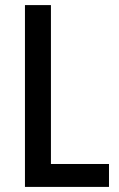

<svg xmlns="http://www.w3.org/2000/svg" viewBox="-20 -734 468 754"><path d="M78 0V-714H180V-90H408V0Z"/></svg>

Font: Noto Sans Ethiopic Condensed Medium
Style: Regular
Weight: 500
Width: 3
Designer: Monotype Design Team
Foundry: Monotype Imaging Inc.
Version: Version 2.102; ttfautohint (v1.8.4.7-5d5b)